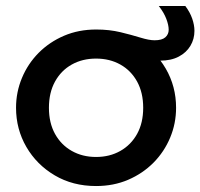

<svg xmlns="http://www.w3.org/2000/svg" viewBox="-20 -609 672 644"><path d="M302.2 15Q224.2 15 163.6 -20.8Q103 -56.6 68.4 -116.2Q33.8 -175.9 33.8 -247.5Q33.8 -300.2 53.7 -347.7Q73.5 -395.2 109.6 -431.7Q145.8 -468.1 194.8 -489.1Q243.8 -510 302.2 -510Q380.1 -510 440.8 -474.2Q501.4 -438.4 536 -378.8Q570.6 -319.1 570.6 -247.5Q570.6 -194.8 550.7 -147.3Q530.9 -99.8 494.8 -63.3Q458.6 -26.9 409.7 -5.9Q360.8 15 302.2 15ZM302.2 -82.5Q348 -82.5 383.7 -102.8Q419.4 -123 439.9 -159.9Q460.3 -196.9 460.3 -247.5Q460.3 -298.1 440 -335.2Q419.6 -372.3 383.9 -392.4Q348.2 -412.5 302.2 -412.5Q256.2 -412.5 220.5 -392.4Q184.8 -372.3 164.4 -335.2Q144.1 -298.1 144.1 -247.5Q144.1 -196.9 164.5 -159.9Q184.9 -123 220.7 -102.8Q256.4 -82.5 302.2 -82.5ZM517.4 -405.6Q496.2 -405.6 471.7 -412.2Q447.1 -418.8 420 -427.5Q392.8 -436.2 363.7 -442.8Q334.6 -449.4 303.6 -449.4L303.2 -510Q346.6 -510 384.1 -501Q421.7 -491.9 450.8 -482.9Q480 -473.9 498.4 -473.9Q523.4 -473.9 534.6 -483.9Q545.8 -493.9 545.8 -509.2Q545.8 -524.9 537.8 -545.8Q529.9 -566.7 512.6 -588.9H601.6Q617.2 -568.1 624.7 -546.6Q632.2 -525 632.2 -505.4Q632.2 -477.9 618.6 -455.2Q605.1 -432.5 579.5 -419.1Q553.9 -405.6 517.4 -405.6Z"/></svg>

Font: Geologica-Sharp
Style: Regular
Weight: 100
Designer: Sindre Bremnes, Frode Helland
Foundry: Monokrom Skriftforlag AS
Version: Version 1.010;gftools[0.9.28]